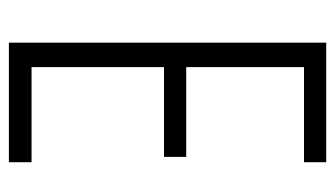

<svg xmlns="http://www.w3.org/2000/svg" viewBox="-181 -573 754 432"><g transform="rotate(90 196.0 -357.0)"><path d="M345 0H76V-714H345V-664H131V-399H333V-349H131V-51H345Z"/></g></svg>

Font: Noto Sans Thai ExtCond Light
Style: Regular
Weight: 300
Width: 2
Designer: Monotype Design Team
Foundry: Monotype Imaging Inc.
Version: Version 2.002; ttfautohint (v1.8.4.7-5d5b)